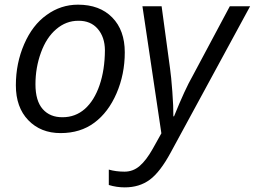

<svg xmlns="http://www.w3.org/2000/svg" viewBox="-20 -562 1091 822"><path d="M429.2 -347.2Q428.7 -403.3 398.4 -438.5Q368.2 -473.6 315.4 -473.1Q262.7 -473.1 220.7 -437Q178.7 -401.4 155.3 -336.9Q131.8 -272.5 131.8 -201.2Q131.8 -129.9 163.1 -94.7Q194.3 -59.6 248 -60.1Q302.7 -60.1 343.3 -95.7Q383.8 -131.8 406.2 -197.3Q428.7 -262.7 429.2 -347.2ZM314 -542Q406.7 -542 460.4 -487.3Q514.2 -432.6 514.2 -337.9Q514.2 -244.1 479 -162.6Q443.8 -81.1 383.8 -36.6Q324.2 7.8 239.3 7.8Q154.3 7.8 101.1 -47.4Q47.9 -102.5 47.9 -196.8Q47.9 -291 83.5 -373Q119.1 -455.1 179.7 -498Q240.2 -542 314 -542ZM722.2 -64H725.1Q772.5 -181.2 805.2 -237.8L963.9 -535.2H1050.8L710.9 90.8Q665.5 174.8 621.1 207.5Q576.7 240.2 514.2 240.2Q479 240.2 445.8 230V164.1Q476.6 172.9 513.2 172.9Q549.8 172.9 578.1 148.4Q606.4 124 633.8 75.2L670.9 8.8L589.8 -535.2H671.9L708 -269Q712.9 -235.4 717.8 -169.9Q722.7 -104.5 722.2 -64Z"/></svg>

Font: OpenSans-Italic
Style: Italic
Weight: 400
Italic angle: -12°
Foundry: Ascender Corporation
Version: Version 1.10